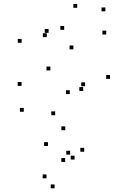

<svg xmlns="http://www.w3.org/2000/svg" viewBox="-20 -576 660 995"><path d="M92.1 -354.3V-374.3H72.1V-354.3ZM241 -211.1V-231.1H221V-211.1ZM420.9 -129.2V-149.2H400.9V-129.2ZM411.1 -104.7V-124.7H391.1V-104.7ZM341.8 -88.3V-108.3H321.8V-88.3ZM91.7 -131V-151H71.7V-131ZM103.2 3.2V-16.8H83.2V3.2ZM265.9 21.2V1.2H245.9V21.2ZM550.2 -167.3V-187.3H530.2V-167.3ZM360.4 -320.2V-340.2H340.4V-320.2ZM222.3 -383.7V-403.7H202.3V-383.7ZM231.8 -405.7V-425.7H211.8V-405.7ZM312.6 -421.3V-441.3H292.6V-421.3ZM530.6 -397.3V-417.3H510.6V-397.3ZM526 -517.3V-537.3H506V-517.3ZM380.2 -535.6V-555.6H360.2V-535.6ZM366.4 250.9V230.9H346.4V250.9ZM343.4 225.4V205.4H323.4V225.4ZM221.1 348V328H201.1V348ZM262.8 399.8V379.8H242.8V399.8ZM416.3 210.2V190.2H396.3V210.2ZM318.2 98.9V78.9H298.2V98.9ZM228.6 180.6V160.6H208.6V180.6ZM317.7 263.1V243.1H297.7V263.1Z"/></svg>

Font: Monaspace Argon Dots Var
Style: Regular
Weight: 400
Designer: Riley Cran and the Lettermatic Team
Version: Version 1.100 (Monaspace Argon Dots)